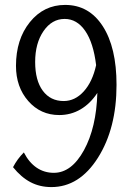

<svg xmlns="http://www.w3.org/2000/svg" viewBox="-20 -731 527 781"><path d="M123 -479Q123 -404 154 -362Q185 -320 239 -320Q285 -320 320.5 -359Q356 -398 371 -466Q360 -557 326.5 -605.5Q293 -654 243 -654Q191 -654 157 -604.5Q123 -555 123 -479ZM454 -386Q454 -209 378.5 -89.5Q303 30 189 30Q142 30 104 10Q66 -10 33 -51Q42 -68 52.5 -82.5Q63 -97 77 -111Q98 -70 129 -49Q160 -28 199 -28Q271 -28 321.5 -120Q372 -212 376 -353Q347 -309 307.5 -286Q268 -263 221 -263Q145 -263 95 -320Q45 -377 45 -463Q45 -571 101.5 -641Q158 -711 245 -711Q342 -711 398 -624.5Q454 -538 454 -386Z"/></svg>

Font: Atma
Style: Regular
Weight: 400
Designer: Gregori Vincens, Jeremie Hornus, Riccardo Olocco, Yoann Minet.
Foundry: black foundry
Version: Version 1.102;PS 1.100;hotconv 1.0.86;makeotf.lib2.5.63406